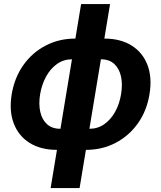

<svg xmlns="http://www.w3.org/2000/svg" viewBox="-20 -748 816 972"><path d="M268.3 10.7Q186.1 10.7 129.9 -24.6Q73.6 -59.9 49.6 -123.3Q25.5 -186.6 39.2 -270.6Q53.4 -355.2 98.4 -418.7Q143.5 -482.2 211.3 -517.4Q279.1 -552.7 361.3 -552.7H507.9Q590.3 -552.7 646.4 -517.4Q702.5 -482.2 726.7 -418.7Q750.9 -355.2 736.7 -270.6Q723.1 -186.6 677.9 -123.3Q632.7 -59.9 565 -24.6Q497.3 10.7 414.9 10.7ZM285.7 -96H432.4Q474.7 -96 507.8 -119.2Q541 -142.5 562.9 -182Q584.9 -221.6 592.9 -271.1Q601.3 -320.8 592.6 -360.7Q583.9 -400.6 558.6 -424.2Q533.2 -447.8 490.9 -447.8H344.2Q302.2 -447.8 268.8 -424.2Q235.4 -400.6 213.5 -360.7Q191.6 -320.8 183.1 -271.1Q175.1 -221.6 183.8 -182Q192.5 -142.5 218.1 -119.2Q243.7 -96 285.7 -96ZM236.3 204.1 390.6 -727.5H537.2L382.9 204.1Z"/></svg>

Font: Inter Variable
Style: Italic
Weight: 400
Italic angle: -9.39999°
Designer: Rasmus Andersson
Foundry: rsms
Version: Version 4.001;git-9221beed3